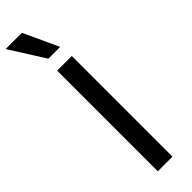

<svg xmlns="http://www.w3.org/2000/svg" viewBox="-330 -949 944 944"><g transform="rotate(-45 141.5 -477.0)"><path d="M95 -700H197V0H95ZM-9 -954H104L188 -772H106Z"/></g></svg>

Font: Niramit Medium
Style: Regular
Weight: 500
Designer: Katatrad Aksorn Co.,Ltd.
Foundry: Cadson Demak Co.,Ltd.
Version: Version 1.000; ttfautohint (v1.6)